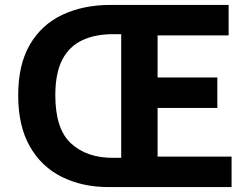

<svg xmlns="http://www.w3.org/2000/svg" viewBox="-20 -761 1021 781"><path d="M422 0Q315 0 231.5 -41.5Q148 -83 101 -166Q54 -249 54 -373Q54 -498 101.5 -579.5Q149 -661 234 -701Q319 -741 430 -741H910V-617H621V-446H864V-322H621V-124H922V0ZM439 -119H473V-622H439Q368 -622 315 -597.5Q262 -573 233.5 -518.5Q205 -464 205 -373Q205 -237 268.5 -178Q332 -119 439 -119Z"/></svg>

Font: Chiron Sans HK TT
Style: Bold
Weight: 700
Designer: Ryoko NISHIZUKA 西塚涼子 (kana, bopomofo & ideographs); Paul D. Hunt (Latin, Greek & Cyrillic); Sandoll Communications 산돌커뮤니
Foundry: Adobe
Version: Version 2.022;hotconv 1.0.109;makeotfexe 2.5.65596